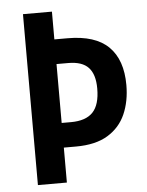

<svg xmlns="http://www.w3.org/2000/svg" viewBox="-52 -756 610 799"><g transform="rotate(-5 253.0 -357.0)"><path d="M477 -383Q477 -315 453.5 -261.5Q430 -208 379 -177Q328 -146 246 -146H195V0H74V-714H195V-598H250Q366 -598 421.5 -543Q477 -488 477 -383ZM234 -249Q296 -249 325.5 -280Q355 -311 355 -379Q355 -438 328.5 -466.5Q302 -495 244 -495H195V-249Z"/></g></svg>

Font: Noto Sans Thai Looped Condensed SemiBold
Style: Regular
Weight: 600
Width: 3
Designer: Sasikarn Vongin, Ben Mitchell
Foundry: The Fontpad Ltd
Version: Version 1.001; ttfautohint (v1.8.4.7-5d5b)